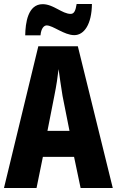

<svg xmlns="http://www.w3.org/2000/svg" viewBox="-20 -947 588 967"><path d="M107 -769H184C187 -805 202 -819 215 -819C247 -819 303 -770 354 -770C404 -770 442 -825 443 -927H366C361 -895 354 -877 336 -877C293 -877 249 -926 195 -926C120 -926 108 -831 107 -769ZM386 0H548L372 -714H173L0 0H164L196 -157H353ZM295 -464 330 -288H219L254 -466C264 -515 271 -563 275 -599C280 -561 287 -514 295 -464Z"/></svg>

Font: Noto Sans Armenian ExtraCondensed ExtraBold
Style: Regular
Weight: 800
Width: 2
Designer: Monotype Design Team
Foundry: Monotype Imaging Inc.
Version: Version 2.008